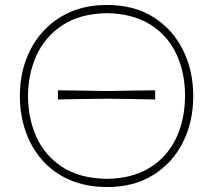

<svg xmlns="http://www.w3.org/2000/svg" viewBox="-20 -745 859 774"><path d="M413 9Q327 9 261 -19.8Q195 -48.5 150.2 -99.5Q105.5 -150.5 82.8 -216.8Q60 -283 60 -358Q60 -461.5 102.8 -544.8Q145.5 -628 224.2 -676.5Q303 -725 411 -725Q521 -725 598.8 -675.8Q676.5 -626.5 717.8 -543.2Q759 -460 759 -358Q759 -253 716.8 -170Q674.5 -87 596.8 -39Q519 9 413 9ZM411 -24Q494 -25.5 553.5 -53Q613 -80.5 651.2 -127.2Q689.5 -174 707.8 -233.5Q726 -293 726 -358Q726 -452.5 691 -527.2Q656 -602 586 -646Q516 -690 411 -692Q302.5 -690 232 -643.5Q161.5 -597 127.2 -521.8Q93 -446.5 93 -358Q93 -269 126.5 -193.8Q160 -118.5 230.2 -72.2Q300.5 -26 411 -24ZM213.5 -344V-381Q258 -380.5 307 -379.8Q356 -379 409.5 -378Q463 -379 512 -379.8Q561 -380.5 605.5 -381V-344Q561 -345 512 -345.8Q463 -346.5 409.5 -347Q356 -346.5 307 -345.8Q258 -345 213.5 -344Z"/></svg>

Font: Commissioner Loud Thin
Style: Regular
Weight: 100
Designer: Kostas Bartsokas
Foundry: Kostas Bartsokas
Version: Version 1.000; ttfautohint (v1.8.3)